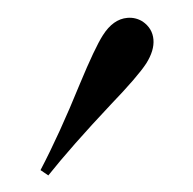

<svg xmlns="http://www.w3.org/2000/svg" viewBox="-31 -851 285 283"><g transform="rotate(-5 111.5 -709.5)"><path d="M202.1 -785.2Q202.1 -769 188.5 -751Q174.3 -732.9 131.3 -695.3Q67.9 -638.7 30.3 -599.1L19.5 -607.9Q51.8 -658.2 88.4 -729.5Q115.2 -780.8 128.4 -797.9Q145.5 -820.3 166.5 -820.3Q178.7 -820.3 188.5 -813Q202.1 -801.8 202.1 -785.2Z"/></g></svg>

Font: Playfair Display SC
Style: Regular
Weight: 400
Designer: Claus Eggers Sørensen
Foundry: Claus Eggers Sørensen
Version: Version 1.004;PS 001.004;hotconv 1.0.70;makeotf.lib2.5.58329